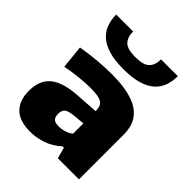

<svg xmlns="http://www.w3.org/2000/svg" viewBox="-220 -935 1075 1075"><g transform="rotate(45 317.5 -397.5)"><path d="M197 5Q113 5 72 -36Q31 -77 31 -152Q31 -237 82 -278.5Q133 -320 241 -327L376 -336Q376 -355 371.5 -369Q367 -383 355 -391.5Q343 -400 321.5 -404Q300 -408 265 -408Q221 -408 172.5 -402.5Q124 -397 76 -388L62 -526Q125 -537 184.5 -542Q244 -547 295 -547Q440 -547 510 -500.5Q580 -454 580 -357V0H413L395 -66H385Q343 -28 294.5 -11.5Q246 5 197 5ZM289 -129Q314 -129 339 -137.5Q364 -146 376 -158V-239L310 -233Q269 -229 253.5 -217.5Q238 -206 238 -177Q238 -151 250 -140Q262 -129 289 -129ZM319 -612Q249 -612 202 -626.5Q155 -641 127 -666.5Q99 -692 87 -726.5Q75 -761 75 -800H209Q209 -755 232 -731Q255 -707 319 -707Q383 -707 406.5 -731Q430 -755 430 -800H563Q563 -759 551 -725Q539 -691 511 -665.5Q483 -640 436 -626Q389 -612 319 -612Z"/></g></svg>

Font: Encode Sans Wide
Style: ExtraBold
Weight: 800
Designer: Pablo Impallari, Andres Torresi
Foundry: Pablo Impallari, Andres Torresi
Version: Version 1.000; ttfautohint (v1.00) -l 8 -r 50 -G 200 -x 14 -